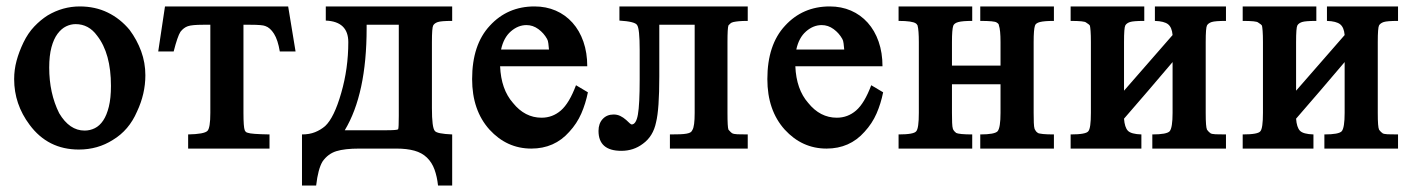

<svg xmlns="http://www.w3.org/2000/svg" viewBox="-20 -462 4403 597"><path d="M228 -442Q276 -442 315 -423Q354 -404 383 -369Q406 -338 419 -302.5Q432 -267 432 -228Q432 -170 406 -115Q381 -57 331 -27Q284 3 225 3Q129 3 72 -74Q24 -138 24 -216Q24 -245 31.5 -273Q39 -301 53 -330Q67 -359 86.5 -379.5Q106 -400 128 -414Q175 -442 228 -442ZM215 -387Q200 -387 185.5 -380Q171 -373 159 -357Q147 -341 140 -315Q133 -289 133 -252Q133 -172 164 -110Q196 -56 243 -56Q260 -56 275 -63.5Q290 -71 301 -87.5Q312 -104 318.5 -130.5Q325 -157 325 -195Q325 -296 282 -351Q256 -387 215 -387Z M493 -442H876L899 -302H850Q844 -338 832 -357Q820 -376 805 -381Q796 -385 759 -385H737V-111Q737 -89 738 -75.5Q739 -62 741 -57Q744 -50 751 -49Q760 -45 818 -44V0H565V-44Q615 -45 625 -55Q634 -64 634 -111V-385H611Q577 -385 564 -380.5Q551 -376 541 -363Q532 -349 520 -302H472Z M993 -442H1386V-397Q1352 -397 1341.5 -393.5Q1331 -390 1327 -383Q1323 -376 1323 -331V-126Q1323 -65 1332 -55Q1338 -46 1386 -44V115H1342Q1339 87 1331 65Q1323 43 1307.5 28Q1292 13 1268.5 6.5Q1245 0 1213 0Q1209 0 1204 0H1097Q1052 0 1026 8Q1000 16 983 40Q969 63 963 115H919V-44Q942 -44 959.5 -51Q977 -58 991 -70Q1019 -96 1041 -173Q1063 -249 1063 -331Q1063 -395 993 -398ZM1120 -385V-374Q1120 -170 1052 -57H1180Q1215 -57 1218 -60Q1220 -64 1220 -102V-385Z M1535 -256Q1538 -184 1575 -142Q1612 -96 1664 -96Q1698 -96 1724 -118.5Q1750 -141 1771 -197L1808 -175Q1801 -140 1787.5 -109Q1774 -78 1750 -52Q1704 0 1632 0Q1556 0 1502 -59Q1448 -119 1448 -216Q1448 -323 1503 -382Q1558 -442 1642 -442Q1678 -442 1708 -429Q1738 -416 1760 -391.5Q1782 -367 1794 -332.5Q1806 -298 1806 -256ZM1687 -308Q1686 -318 1685 -327Q1684 -336 1681 -341Q1671 -359 1654 -371.5Q1637 -384 1617 -384Q1591 -384 1568.5 -364.5Q1546 -345 1538 -308Z M1906 -442H2305V-397Q2288 -397 2277.5 -396Q2267 -395 2260.5 -393.5Q2254 -392 2251 -389Q2248 -386 2245 -383Q2242 -375 2242 -331V-111Q2242 -66 2245 -59L2244 -60Q2246 -58 2249 -54.5Q2252 -51 2256 -48Q2261 -45 2272.5 -44.5Q2284 -44 2305 -44V0H2063V-44Q2082 -44 2094.5 -44.5Q2107 -45 2115 -46.5Q2123 -48 2127 -50.5Q2131 -53 2133 -58Q2140 -69 2140 -111V-385H2030V-224Q2030 -173 2027.5 -137.5Q2025 -102 2020 -82Q2011 -38 1979 -15Q1950 7 1912 7Q1841 7 1841 -55Q1841 -78 1854 -92Q1867 -106 1888 -106Q1899 -106 1908.5 -101.5Q1918 -97 1927 -89Q1941 -75 1944 -75Q1958 -75 1963.5 -106Q1969 -137 1969 -215V-307Q1969 -373 1961 -384Q1955 -395 1906 -398Z M2453 -256Q2456 -184 2493 -142Q2530 -96 2582 -96Q2616 -96 2642 -118.5Q2668 -141 2689 -197L2726 -175Q2719 -140 2705.5 -109Q2692 -78 2668 -52Q2622 0 2550 0Q2474 0 2420 -59Q2366 -119 2366 -216Q2366 -323 2421 -382Q2476 -442 2560 -442Q2596 -442 2626 -429Q2656 -416 2678 -391.5Q2700 -367 2712 -332.5Q2724 -298 2724 -256ZM2605 -308Q2604 -318 2603 -327Q2602 -336 2599 -341Q2589 -359 2572 -371.5Q2555 -384 2535 -384Q2509 -384 2486.5 -364.5Q2464 -345 2456 -308Z M2940 -258H3091V-331Q3091 -369 3086 -383Q3086 -388 3079 -392Q3073 -397 3028 -397V-442H3257V-397Q3227 -397 3213.5 -393.5Q3200 -390 3198 -382Q3196 -376 3195 -363.5Q3194 -351 3194 -331V-111Q3194 -94 3194.5 -80.5Q3195 -67 3197 -61Q3199 -58 3200.5 -55Q3202 -52 3207 -49H3206Q3215 -44 3257 -44V0H3028V-44Q3073 -44 3082 -54Q3091 -65 3091 -111V-200H2940V-111Q2940 -94 2940.5 -80.5Q2941 -67 2943 -61Q2946 -54 2953 -49H2952Q2962 -44 3003 -44V0H2774V-44Q2822 -44 2829 -54Q2837 -63 2837 -111V-331Q2837 -368 2833 -383Q2830 -388 2828 -389Q2817 -397 2774 -397V-442H3003V-397Q2973 -397 2960 -393.5Q2947 -390 2944 -382Q2942 -376 2941 -363.5Q2940 -351 2940 -331Z M3475 -180 3626 -353Q3624 -377 3612 -386.5Q3600 -396 3571 -397V-442H3792V-397Q3758 -397 3747.5 -393.5Q3737 -390 3733 -383Q3729 -376 3729 -331V-111Q3729 -88 3730 -75.5Q3731 -63 3733 -59L3732 -60Q3734 -58 3736.5 -54.5Q3739 -51 3744 -48H3743Q3748 -45 3759.5 -44.5Q3771 -44 3792 -44V0H3563V-44Q3608 -44 3617 -54Q3626 -65 3626 -111V-269Q3588 -224 3551 -181Q3514 -138 3475 -93Q3477 -66 3487 -55.5Q3497 -45 3529 -44V0H3309V-44Q3357 -44 3364 -54Q3372 -63 3372 -111V-331Q3372 -353 3371 -365.5Q3370 -378 3369 -382Q3367 -386 3357 -392Q3352 -397 3309 -397V-442H3538V-397Q3504 -397 3493.5 -393.5Q3483 -390 3479 -383Q3475 -376 3475 -331Z M4010 -180 4161 -353Q4159 -377 4147 -386.5Q4135 -396 4106 -397V-442H4327V-397Q4293 -397 4282.5 -393.5Q4272 -390 4268 -383Q4264 -376 4264 -331V-111Q4264 -88 4265 -75.5Q4266 -63 4268 -59L4267 -60Q4269 -58 4271.5 -54.5Q4274 -51 4279 -48H4278Q4283 -45 4294.5 -44.5Q4306 -44 4327 -44V0H4098V-44Q4143 -44 4152 -54Q4161 -65 4161 -111V-269Q4123 -224 4086 -181Q4049 -138 4010 -93Q4012 -66 4022 -55.5Q4032 -45 4064 -44V0H3844V-44Q3892 -44 3899 -54Q3907 -63 3907 -111V-331Q3907 -353 3906 -365.5Q3905 -378 3904 -382Q3902 -386 3892 -392Q3887 -397 3844 -397V-442H4073V-397Q4039 -397 4028.5 -393.5Q4018 -390 4014 -383Q4010 -376 4010 -331Z"/></svg>

Font: New Athena Unicode
Style: Bold
Weight: 700
Designer: J. Rusten 1997; rev. by R. Hancock 2001, 2002, rev. by D. Mastronarde 2002-2021
Foundry: Society for Classical Studies (formerly American Philological Association)
Version: Version 5.008